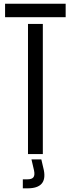

<svg xmlns="http://www.w3.org/2000/svg" viewBox="-20 -820 376 1022"><path d="M7 -728.5V-800H329.5V-728.5ZM129 0V-692.5H208V0ZM101.5 182.5V134.5H126Q150 134.5 158.2 123.2Q166.5 112 161 86.5L147.5 28.5H200L213.5 86.5Q232 182.5 126.5 182.5Z"/></svg>

Font: Big Shoulders Stencil Text
Style: Regular
Weight: 400
Designer: Patric King
Foundry: XO Type Co
Version: Version 1.000